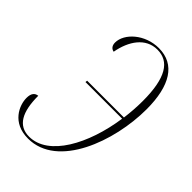

<svg xmlns="http://www.w3.org/2000/svg" viewBox="-221 -807 900 900"><g transform="rotate(45 229.5 -357.0)"><path d="M145 10C341 10 441 -268 441 -480C441 -636 387 -724 279 -724C187 -724 115 -657 115 -597C115 -578 124 -565 141 -562C156 -646 202 -714 279 -714C358 -714 401 -649 401 -495C401 -456 398 -416 393 -378H149L148 -368H391C363 -173 270 0 142 0C69 0 37 -59 37 -166C17 -164 5 -150 5 -120C5 -72 39 10 145 10Z"/></g></svg>

Font: Noto Serif Display ExtraCondensed ExtraLight
Style: Italic
Weight: 200
Width: 2
Italic angle: -12°
Designer: Monotype Design Team
Foundry: Monotype Imaging Inc.
Version: Version 2.009